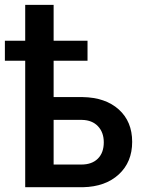

<svg xmlns="http://www.w3.org/2000/svg" viewBox="-36 -782 606 802"><path d="M329.6 -528.3V-611.8H188V-761.7H69.3V-611.8H-15.6V-528.3H69.3V0H310.5Q404.3 -2 460.2 -53.5Q516.1 -105 516.1 -189.5Q516.1 -274.4 460.2 -324.7Q404.3 -375 308.6 -376.5H188V-528.3ZM188 -281.2H306.6Q349.1 -280.3 373.3 -254.6Q397.5 -229 397.5 -187.5Q397.5 -144 372.8 -119.4Q348.1 -94.7 303.7 -94.7H188Z"/></svg>

Font: FAU Chimera Medium
Style: Regular
Weight: 500
Version: Version 1.002;hotconv 1.0.117;makeotfexe 2.5.65602